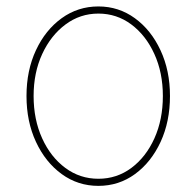

<svg xmlns="http://www.w3.org/2000/svg" viewBox="-20 -574 619 605"><path d="M290 11.7Q225.6 11.7 174.3 -25.6Q123 -63 93.3 -127Q63.5 -190.9 63.5 -271.5Q63.5 -352.1 93.3 -415.8Q123 -479.5 174.3 -516.6Q225.6 -553.7 290 -553.7Q354 -553.7 405 -516.6Q456.1 -479.5 485.8 -415.5Q515.6 -351.6 515.6 -271.5Q515.6 -190.9 486.1 -127Q456.5 -63 405.5 -25.6Q354.5 11.7 290 11.7ZM290 -10.7Q348.1 -10.7 394 -44.9Q439.9 -79.1 466.6 -138.2Q493.2 -197.3 493.2 -271.5Q493.2 -345.2 466.3 -404.1Q439.5 -462.9 393.6 -497.1Q347.7 -531.2 290 -531.2Q232.4 -531.2 186.3 -496.8Q140.1 -462.4 113 -403.8Q85.9 -345.2 85.9 -271.5Q85.9 -197.3 112.8 -138.2Q139.6 -79.1 185.8 -44.9Q231.9 -10.7 290 -10.7Z"/></svg>

Font: Inter Tight Thin
Style: Regular
Weight: 250
Designer: Rasmus Andersson
Foundry: rsms
Version: Version 3.004